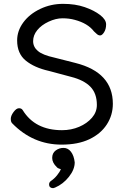

<svg xmlns="http://www.w3.org/2000/svg" viewBox="-20 -733 657 997"><path d="M98 -161Q162 -57 302 -57Q350 -57 391 -74.5Q432 -92 457.5 -121.5Q483 -151 483 -188Q483 -248 449.5 -282.5Q416 -317 349 -334L233 -365Q158 -382 113.5 -418.5Q69 -455 69 -523Q69 -573 101 -616.5Q133 -660 188.5 -686.5Q244 -713 307.5 -713Q371 -713 420 -696Q469 -679 500 -655Q531 -631 531 -606.5Q531 -582 520.5 -565.5Q510 -549 500 -549Q490 -549 481 -558L468 -570Q436 -612 368 -630Q339 -638 304.5 -638Q270 -638 232.5 -620.5Q195 -603 173.5 -576.5Q152 -550 152 -519.5Q152 -489 177 -468Q202 -447 262 -434L372 -406Q566 -357 566 -194Q566 -135 534.5 -86.5Q503 -38 444 -10Q385 18 300 18Q151 18 43 -93Q36 -100 36 -116Q36 -132 50.5 -151.5Q65 -171 78.5 -171Q92 -171 98 -161ZM255 244Q247 244 241 239.5Q235 235 235 224Q235 214 244 207Q262 195 276.5 177Q291 159 296 145Q294 144 291 144Q280 141 275 135Q251 112 251 87Q251 62 269 48.5Q287 35 310 35Q333 35 348.5 55Q364 75 368 110Q368 147 338 185Q308 223 266 241Q258 244 256.5 244Q255 244 255 244Z"/></svg>

Font: Moon Stars Kai
Style: Bold
Weight: 700
Designer: GuiWonder
Version: Version 1.101